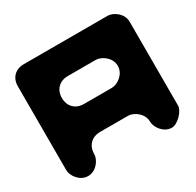

<svg xmlns="http://www.w3.org/2000/svg" viewBox="-151 -864 1063 1041"><g transform="rotate(-30 380.0 -344.0)"><path d="M205 -81.5C205 -134 240 -169 292.5 -169H467.5C502.5 -169 555 -134 555 -81.5C555 -46.5 590 6 642.5 6C677.5 6 730 -46.5 730 -81.5V-606.5C730 -659 677.5 -694 642.5 -694H117.5C65 -694 30 -659 30 -606.5V-81.5C30 -46.5 65 6 117.5 6C170 6 205 -46.5 205 -81.5ZM467.5 -344H292.5C240 -344 205 -379 205 -431.5C205 -484 240 -519 292.5 -519H467.5C502.5 -519 555 -484 555 -431.5C555 -379 502.5 -344 467.5 -344Z"/></g></svg>

Font: OpenLukyanov
Style: Regular
Weight: 400
Designer: Michail Lukyanov
Foundry: book-let.ru
Version: Version 2.1